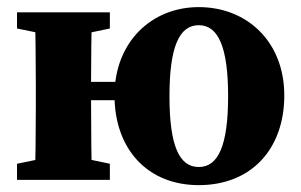

<svg xmlns="http://www.w3.org/2000/svg" viewBox="-20 -519 869 554"><path d="M29.1 0H297V-46.5L201.3 -66.5H126.5L29.1 -46.5V0ZM29.1 -436.8 126.5 -416.8H201.3L297 -436.8V-483.4H29.1V-436.8ZM80.4 0H245.7C243.7 -45 242.7 -147.4 242.7 -239.3V-273.4C242.7 -335.9 243.7 -438.4 245.7 -483.4H80.4C82.4 -438.4 83.4 -335.9 83.4 -273.4V-210C83.4 -147.4 82.4 -45 80.4 0ZM163.8 -229.9H398.7V-282.7H163.8V-229.9ZM553.6 15.2C704.1 15.2 800.3 -87.8 800.3 -243.7C800.3 -399.6 691.8 -498.5 553.6 -498.5C416.9 -498.5 310.4 -397.4 310.4 -243.7C310.4 -89.9 404.7 15.2 553.6 15.2ZM553.6 -37.1C497 -37.1 469 -98.8 469 -241.5C469 -383.4 497 -446.3 553.6 -446.3C609.6 -446.3 638.2 -383.4 638.2 -241.5C638.2 -98.8 609.6 -37.1 553.6 -37.1Z"/></svg>

Font: Source Serif Variable
Style: Regular
Weight: 389
Designer: Frank Grießhammer
Foundry: Adobe Systems Incorporated
Version: Version 3.001;hotconv 1.0.111;makeotfexe 2.5.65597